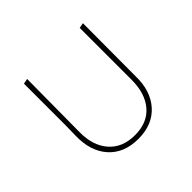

<svg xmlns="http://www.w3.org/2000/svg" viewBox="-118 -586 723 723"><g transform="rotate(-45 243.0 -225.0)"><path d="M83 -172 84 -229V-449L105 -453L103 -173Q102 -101 139 -58.5Q176 -16 243 -16Q309 -16 345 -58Q381 -100 381 -173V-449L402 -453L401 -172Q403 -93 360.5 -45Q318 3 242 3Q166 3 123.5 -44.5Q81 -92 83 -172Z"/></g></svg>

Font: Alegreya Sans SC Thin
Style: Regular
Weight: 100
Designer: Juan Pablo del Peral
Foundry: Huerta Tipografica
Version: Version 2.007